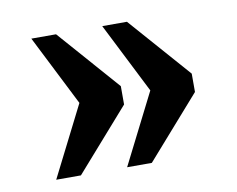

<svg xmlns="http://www.w3.org/2000/svg" viewBox="-54 -538 661 536"><g transform="rotate(-10 277.0 -270.0)"><path d="M266 -70 367 -270 266 -470H336L489 -296V-244L336 -70ZM65 -70 166 -270 65 -470H135L288 -296V-244L135 -70Z"/></g></svg>

Font: Noto Serif Khojki
Style: Bold
Weight: 700
Version: Version 2.003